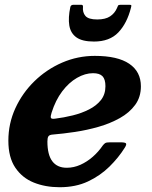

<svg xmlns="http://www.w3.org/2000/svg" viewBox="-20 -769 635 804"><path d="M373.5 -595Q439 -595 475.5 -633.2Q512 -671.5 528.5 -737Q530.5 -744.5 529.8 -746.8Q529 -749 521 -749H485Q476 -749 474.2 -745.2Q472.5 -741.5 469.5 -734.5Q460.5 -713.5 441 -700.5Q421.5 -687.5 387 -687.5Q350.5 -687.5 337.8 -702.2Q325 -717 327.5 -741Q328 -749 320 -749H288Q276.5 -749 274.5 -739.5Q265 -695 270.2 -662.5Q275.5 -630 300 -612.5Q324.5 -595 373.5 -595ZM15 -180Q15 -110 44 -67Q73 -24 121.5 -4.5Q170 15 230 15Q297 15 348.5 -9.2Q400 -33.5 438.2 -71.2Q476.5 -109 502.5 -150.5Q511 -164 507.5 -168.5Q504 -173 485.5 -173H440Q426 -173 421 -170Q416 -167 410.5 -160Q392.5 -133.5 368.5 -112.5Q344.5 -91.5 316.8 -79Q289 -66.5 259.5 -66.5Q219.5 -66.5 199 -93.8Q178.5 -121 178.5 -176.5Q178.5 -192 182.8 -198.2Q187 -204.5 200.5 -205.5Q243.5 -209 293.8 -216.5Q344 -224 392.8 -238Q441.5 -252 481.8 -274.5Q522 -297 546 -329.8Q570 -362.5 570 -407.5Q570 -469 521.2 -502Q472.5 -535 377 -535Q305.5 -535 240.2 -506.8Q175 -478.5 124.2 -429Q73.5 -379.5 44.2 -315.5Q15 -251.5 15 -180ZM210 -272Q195 -270 193 -275.8Q191 -281.5 196 -297Q212.5 -349.5 240.5 -386.5Q268.5 -423.5 302.5 -443Q336.5 -462.5 369.5 -462.5Q397 -462.5 409.2 -449.8Q421.5 -437 421.5 -408Q421.5 -374 402.8 -350.2Q384 -326.5 353 -310.8Q322 -295 284.8 -285.8Q247.5 -276.5 210 -272Z"/></svg>

Font: Besley
Style: Bold Italic
Weight: 700
Italic angle: -13°
Designer: Owen Earl
Foundry: indestructible type*
Version: Version 2.001